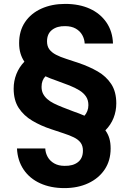

<svg xmlns="http://www.w3.org/2000/svg" viewBox="-20 -732 667 984"><path d="M310 232Q240 232 186 207.5Q132 183 101 137Q70 91 67 29H212Q213 52 224.5 72.5Q236 93 258 105.5Q280 118 311 118Q354 119 379.5 99Q405 79 405 40Q405 15 393 -1Q381 -17 358.5 -28Q336 -39 306.5 -48.5Q277 -58 242 -70Q190 -87 146 -113Q102 -139 76 -178.5Q50 -218 50 -278Q50 -317 64 -352.5Q78 -388 105 -416Q92 -435 85 -458.5Q78 -482 78 -511Q78 -574 108.5 -619Q139 -664 192.5 -688Q246 -712 314 -712Q386 -712 440 -687.5Q494 -663 525.5 -617Q557 -571 559 -509H414Q413 -532 401.5 -552.5Q390 -573 368 -585.5Q346 -598 314 -598Q273 -599 247 -579Q221 -559 221 -520Q221 -495 233 -479Q245 -463 267 -451.5Q289 -440 319 -430.5Q349 -421 384 -409Q437 -391 480.5 -366Q524 -341 550 -301.5Q576 -262 576 -202Q576 -163 562 -127.5Q548 -92 520 -64Q534 -45 540.5 -22.5Q547 0 547 29Q547 91 516.5 136.5Q486 182 432.5 207Q379 232 310 232ZM413 -139Q422 -149 427.5 -163Q433 -177 433 -193Q433 -219 421 -237Q409 -255 387.5 -268.5Q366 -282 336 -294Q306 -306 269 -319Q251 -325 237.5 -330.5Q224 -336 213 -341Q203 -331 198 -317.5Q193 -304 193 -287Q193 -267 200.5 -252Q208 -237 222 -224.5Q236 -212 256 -202Q276 -192 301.5 -182Q327 -172 356 -161Q371 -156 385 -150.5Q399 -145 413 -139Z"/></svg>

Font: DM Sans 9pt
Style: Bold
Weight: 700
Designer: Colophon Foundry, Jonny Pinhorn
Foundry: Colophon Foundry
Version: Version 4.004;gftools[0.9.30]